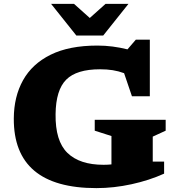

<svg xmlns="http://www.w3.org/2000/svg" viewBox="-20 -955 914 988"><path d="M766 -123.5H824.5V-61.5Q748.5 -27 657 -7Q565.5 13 476 13Q49.5 13 51 -345Q51.5 -457.5 98.5 -542Q145.5 -626.5 240.8 -673.5Q336 -720.5 481 -720.5Q521 -720.5 559.5 -715.5Q598 -710.5 636 -701L679 -751H751V-459.5H659L618.5 -578.5Q590 -589 560 -593.8Q530 -598.5 495 -598.5Q374 -598.5 320.8 -545.2Q267.5 -492 266 -368Q264 -229.5 327 -168.2Q390 -107 513 -107Q534.5 -107 553.5 -109V-255L467.5 -282.5V-338.5H832.5V-282.5L766 -252ZM641 -935 511 -772H373L243 -935H361L442 -862.5L523 -935Z"/></svg>

Font: Newsreader Caption
Style: Bold
Weight: 700
Designer: Hugues Gentile
Foundry: Production Type
Version: Version 1.001